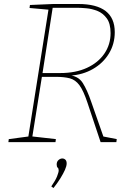

<svg xmlns="http://www.w3.org/2000/svg" viewBox="-20 -712 667 962"><path d="M22 0 24 -15 129 -29 121 -21 224 -671 229 -663 128 -672 130 -687 248 -692H372Q555 -692 555 -551Q555 -492 526 -444Q497 -396 446 -366.5Q395 -337 330 -333L322 -336Q372 -332 394.5 -296.5Q417 -261 437 -202L500 -22L493 -29L565 -15L563 0H484L418 -198Q398 -258 378 -285Q358 -312 330 -319.5Q302 -327 259 -327H183L191 -334L141 -21L136 -29L260 -15L258 0ZM192 -339 187 -346H282Q359 -346 415.5 -372Q472 -398 503 -443.5Q534 -489 534 -546Q534 -594 515 -620Q496 -646 468.5 -657Q441 -668 413.5 -670.5Q386 -673 368 -673H237L245 -680ZM248 230 237 222Q258 192 266 171.5Q274 151 274 142Q274 132 269 128Q264 124 264 112Q264 98 273 90Q282 82 292 82Q301 82 307.5 88Q314 94 314 107Q314 120 305.5 139Q297 158 282.5 181.5Q268 205 248 230Z"/></svg>

Font: Bitter Thin Thin
Style: Italic
Weight: 250
Italic angle: -9°
Version: Version 2.002